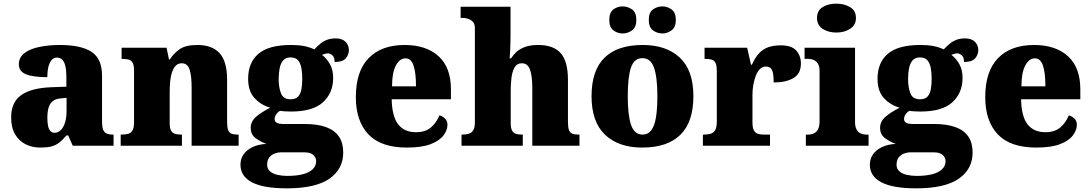

<svg xmlns="http://www.w3.org/2000/svg" viewBox="-20 -797 5965 1050"><path d="M199 10Q156 10 120 -8Q84 -26 62.5 -62.5Q41 -99 41 -155Q41 -238 96 -277Q151 -316 262 -320L343 -323V-375Q343 -412 337.5 -435.5Q332 -459 320.5 -470.5Q309 -482 291 -482Q275 -482 263.5 -470Q252 -458 245.5 -434.5Q239 -411 239 -375Q160 -375 121.5 -391Q83 -407 83 -445Q83 -483 113.5 -506.5Q144 -530 195.5 -540.5Q247 -551 308 -551Q423 -551 480.5 -513.5Q538 -476 538 -383V-131Q538 -104 543.5 -89Q549 -74 562 -67.5Q575 -61 597 -61H601V0H378L353 -56H343Q321 -30 301.5 -15.5Q282 -1 258.5 4.5Q235 10 199 10ZM278 -71Q298 -71 313 -86Q328 -101 336 -128Q344 -155 344 -191V-262L313 -259Q285 -257 269 -244.5Q253 -232 246 -209Q239 -186 239 -152Q239 -126 243 -107.5Q247 -89 256 -80Q265 -71 278 -71Z M640 0V-61H644Q667 -61 682 -65.5Q697 -70 705 -84.5Q713 -99 713 -128V-412Q713 -439 706 -452.5Q699 -466 685 -470.5Q671 -475 649 -475H645V-536H891L904 -472H909Q928 -503 961 -527Q994 -551 1060 -551Q1140 -551 1181 -506Q1222 -461 1222 -360V-131Q1222 -101 1227.5 -86Q1233 -71 1246 -66Q1259 -61 1281 -61H1285V0H1028V-317Q1028 -381 1017 -416Q1006 -451 974 -451Q949 -451 934.5 -430Q920 -409 914 -375Q908 -341 908 -301V-125Q908 -98 914.5 -84.5Q921 -71 935 -66Q949 -61 971 -61H975V0Z M1548 233Q1421 233 1358 200Q1295 167 1295 103Q1295 71 1312.5 46.5Q1330 22 1362 7Q1394 -8 1437 -10Q1406 -21 1378.5 -41Q1351 -61 1351 -98Q1351 -133 1380.5 -158.5Q1410 -184 1458 -208Q1408 -222 1372.5 -260Q1337 -298 1337 -366Q1337 -455 1393.5 -503Q1450 -551 1571 -551Q1611 -551 1641 -545.5Q1671 -540 1699 -527Q1716 -545 1732.5 -558.5Q1749 -572 1769 -579.5Q1789 -587 1816 -587Q1851 -587 1869.5 -568.5Q1888 -550 1888 -524Q1888 -498 1871 -478Q1854 -458 1810 -458Q1810 -485 1797 -495Q1784 -505 1774 -505Q1763 -505 1755 -502Q1747 -499 1741 -497Q1767 -477 1784.5 -446Q1802 -415 1802 -371Q1802 -289 1746.5 -238Q1691 -187 1571 -187Q1561 -187 1541 -188Q1521 -189 1513 -191Q1503 -188 1492.5 -174.5Q1482 -161 1482 -146Q1482 -131 1495 -125Q1508 -119 1525 -119H1645Q1717 -119 1764 -101.5Q1811 -84 1834 -49.5Q1857 -15 1857 37Q1857 128 1781 180.5Q1705 233 1548 233ZM1551 165Q1600 165 1635.5 156Q1671 147 1690 128.5Q1709 110 1709 84Q1709 65 1693.5 50.5Q1678 36 1644 36H1515Q1501 36 1483.5 42Q1466 48 1453.5 63Q1441 78 1441 104Q1441 126 1456 139.5Q1471 153 1496.5 159Q1522 165 1551 165ZM1569 -254Q1597 -254 1610.5 -269Q1624 -284 1628.5 -309.5Q1633 -335 1633 -365Q1633 -396 1628.5 -423Q1624 -450 1610.5 -466.5Q1597 -483 1569 -483Q1542 -483 1528 -466Q1514 -449 1509 -422Q1504 -395 1504 -364Q1504 -320 1516.5 -287Q1529 -254 1569 -254Z M2205 10Q2063 10 1994.5 -62.5Q1926 -135 1926 -266Q1926 -407 1996 -479Q2066 -551 2193 -551Q2311 -551 2378.5 -489.5Q2446 -428 2446 -309V-254H2122Q2124 -160 2157.5 -117Q2191 -74 2255 -74Q2306 -74 2336.5 -100Q2367 -126 2383 -166Q2402 -161 2414.5 -148Q2427 -135 2427 -115Q2427 -85 2405 -56Q2383 -27 2334.5 -8.5Q2286 10 2205 10ZM2255 -325Q2255 -399 2241.5 -438.5Q2228 -478 2198 -478Q2166 -478 2145 -439Q2124 -400 2124 -325Z M2504 0V-61H2508Q2528 -61 2543.5 -65.5Q2559 -70 2568 -84.5Q2577 -99 2577 -128V-643Q2577 -668 2564.5 -679.5Q2552 -691 2537 -695Q2522 -699 2514 -699H2499V-760H2772V-622Q2772 -595 2771.5 -568.5Q2771 -542 2770 -519Q2769 -496 2767 -478H2775Q2787 -497 2805 -513.5Q2823 -530 2852 -540.5Q2881 -551 2924 -551Q3007 -551 3046.5 -506Q3086 -461 3086 -360V-131Q3086 -101 3091.5 -86Q3097 -71 3110 -66Q3123 -61 3145 -61H3149V0H2891V-317Q2891 -381 2878.5 -416Q2866 -451 2834 -451Q2807 -451 2794 -428Q2781 -405 2777 -370.5Q2773 -336 2773 -301V-125Q2773 -98 2779.5 -84.5Q2786 -71 2799.5 -66Q2813 -61 2835 -61H2839V0Z M3492 10Q3363 10 3289 -60Q3215 -130 3215 -271Q3215 -412 3286 -481.5Q3357 -551 3495 -551Q3624 -551 3698 -481.5Q3772 -412 3772 -271Q3772 -130 3701 -60Q3630 10 3492 10ZM3494 -61Q3524 -61 3542 -85Q3560 -109 3567.5 -156Q3575 -203 3575 -271Q3575 -375 3556.5 -427Q3538 -479 3493 -479Q3448 -479 3430.5 -427Q3413 -375 3413 -271Q3413 -168 3431 -114.5Q3449 -61 3494 -61ZM3603 -614Q3574 -614 3551 -631Q3528 -648 3528 -688Q3528 -729 3551 -745.5Q3574 -762 3603 -762Q3629 -762 3652.5 -745.5Q3676 -729 3676 -688Q3676 -648 3652.5 -631Q3629 -614 3603 -614ZM3385 -614Q3357 -614 3334.5 -631Q3312 -648 3312 -688Q3312 -729 3334.5 -745.5Q3357 -762 3385 -762Q3413 -762 3436.5 -745.5Q3460 -729 3460 -688Q3460 -648 3436.5 -631Q3413 -614 3385 -614Z M3824 0V-61H3829Q3852 -61 3867.5 -66Q3883 -71 3891.5 -86.5Q3900 -102 3900 -133V-407Q3900 -437 3893.5 -451.5Q3887 -466 3873 -470.5Q3859 -475 3837 -475H3833V-536H4066L4087 -443H4092Q4109 -482 4131 -505.5Q4153 -529 4182 -539Q4211 -549 4250 -549Q4309 -549 4334.5 -520.5Q4360 -492 4360 -450Q4360 -394 4319 -370Q4278 -346 4211 -346Q4211 -374 4208 -393Q4205 -412 4196 -422.5Q4187 -433 4168 -433Q4150 -433 4136.5 -420Q4123 -407 4114 -384.5Q4105 -362 4100 -334.5Q4095 -307 4095 -278V-128Q4095 -99 4102.5 -84.5Q4110 -70 4124 -65.5Q4138 -61 4156 -61H4191V0Z M4387 0V-61H4399Q4418 -61 4432 -68Q4446 -75 4454 -91Q4462 -107 4462 -135V-409Q4462 -434 4453.5 -448Q4445 -462 4431 -468.5Q4417 -475 4399 -475H4380V-536H4656V-131Q4656 -105 4664 -89.5Q4672 -74 4686.5 -67.5Q4701 -61 4719 -61H4730V0ZM4554 -619Q4509 -619 4478.5 -639.5Q4448 -660 4448 -698Q4448 -739 4478.5 -758Q4509 -777 4554 -777Q4597 -777 4629 -758Q4661 -739 4661 -698Q4661 -660 4629 -639.5Q4597 -619 4554 -619Z M4990 233Q4863 233 4800 200Q4737 167 4737 103Q4737 71 4754.5 46.5Q4772 22 4804 7Q4836 -8 4879 -10Q4848 -21 4820.5 -41Q4793 -61 4793 -98Q4793 -133 4822.5 -158.5Q4852 -184 4900 -208Q4850 -222 4814.5 -260Q4779 -298 4779 -366Q4779 -455 4835.5 -503Q4892 -551 5013 -551Q5053 -551 5083 -545.5Q5113 -540 5141 -527Q5158 -545 5174.5 -558.5Q5191 -572 5211 -579.5Q5231 -587 5258 -587Q5293 -587 5311.5 -568.5Q5330 -550 5330 -524Q5330 -498 5313 -478Q5296 -458 5252 -458Q5252 -485 5239 -495Q5226 -505 5216 -505Q5205 -505 5197 -502Q5189 -499 5183 -497Q5209 -477 5226.5 -446Q5244 -415 5244 -371Q5244 -289 5188.5 -238Q5133 -187 5013 -187Q5003 -187 4983 -188Q4963 -189 4955 -191Q4945 -188 4934.5 -174.5Q4924 -161 4924 -146Q4924 -131 4937 -125Q4950 -119 4967 -119H5087Q5159 -119 5206 -101.5Q5253 -84 5276 -49.5Q5299 -15 5299 37Q5299 128 5223 180.5Q5147 233 4990 233ZM4993 165Q5042 165 5077.5 156Q5113 147 5132 128.5Q5151 110 5151 84Q5151 65 5135.5 50.5Q5120 36 5086 36H4957Q4943 36 4925.5 42Q4908 48 4895.5 63Q4883 78 4883 104Q4883 126 4898 139.5Q4913 153 4938.5 159Q4964 165 4993 165ZM5011 -254Q5039 -254 5052.5 -269Q5066 -284 5070.5 -309.5Q5075 -335 5075 -365Q5075 -396 5070.5 -423Q5066 -450 5052.5 -466.5Q5039 -483 5011 -483Q4984 -483 4970 -466Q4956 -449 4951 -422Q4946 -395 4946 -364Q4946 -320 4958.5 -287Q4971 -254 5011 -254Z M5647 10Q5505 10 5436.5 -62.5Q5368 -135 5368 -266Q5368 -407 5438 -479Q5508 -551 5635 -551Q5753 -551 5820.5 -489.5Q5888 -428 5888 -309V-254H5564Q5566 -160 5599.5 -117Q5633 -74 5697 -74Q5748 -74 5778.5 -100Q5809 -126 5825 -166Q5844 -161 5856.5 -148Q5869 -135 5869 -115Q5869 -85 5847 -56Q5825 -27 5776.5 -8.5Q5728 10 5647 10ZM5697 -325Q5697 -399 5683.5 -438.5Q5670 -478 5640 -478Q5608 -478 5587 -439Q5566 -400 5566 -325Z"/></svg>

Font: Noto Serif Hebrew Black
Style: Regular
Weight: 900
Version: Version 2.003